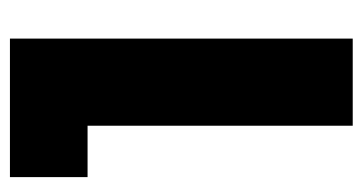

<svg xmlns="http://www.w3.org/2000/svg" viewBox="-196 -552 747 396"><g transform="rotate(-90 178.0 -353.5)"><path d="M117.2 0V-546.9H11.2V-707H296.9V0Z"/></g></svg>

Font: Biathlonist
Style: Bold
Weight: 700
Designer: Go4gold
Foundry: Go4gold
Version: Version 3.010;FEAKit 1.0